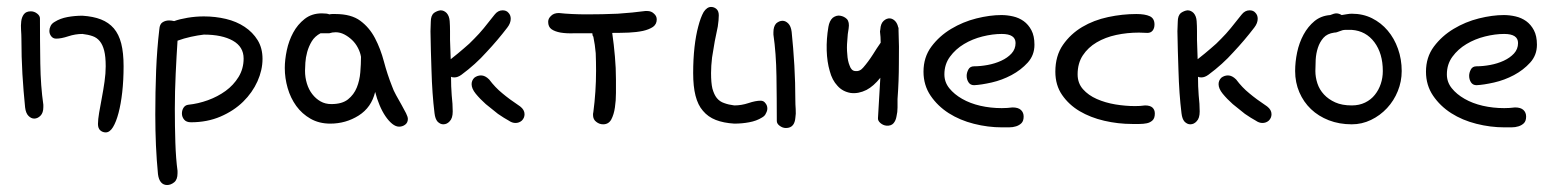

<svg xmlns="http://www.w3.org/2000/svg" viewBox="-20 -359 4500 556"><path d="M138.7 -295.9Q154.3 -305.7 175.3 -309.6Q196.3 -313.5 218.8 -313.5Q250 -311.5 272.5 -302.7Q294.9 -293.9 309.6 -276.9Q324.2 -259.8 331.1 -232.9Q337.9 -206.1 337.9 -167Q337.9 -127 334 -92.3Q330.1 -57.6 323.2 -31.7Q316.4 -5.9 307.1 9.3Q297.9 24.4 286.1 24.4Q277.3 24.4 270.5 18.6Q263.7 12.7 263.7 0Q263.7 -12.7 267.1 -32.7Q270.5 -52.7 274.9 -75.7Q279.3 -98.6 282.7 -122.6Q286.1 -146.5 286.1 -167Q286.1 -195.3 281.7 -212.4Q277.3 -229.5 269 -239.7Q260.7 -250 248 -254.4Q235.4 -258.8 218.8 -260.7Q198.2 -260.7 177.7 -253.9Q157.2 -247.1 142.6 -247.1Q133.8 -247.1 128.4 -253.9Q123 -260.7 123 -269.5Q123 -276.4 126.5 -283.7Q129.9 -291 138.7 -295.9ZM95.7 -305.7Q95.7 -241.2 96.7 -175.3Q97.7 -109.4 105.5 -55.7V-48.8Q105.5 -32.2 97.2 -23.9Q88.9 -15.6 79.1 -15.6Q70.3 -15.6 62.5 -23.4Q54.7 -31.2 52.7 -47.9Q47.9 -94.7 44.9 -144.5Q42 -194.3 42 -247.1Q42 -257.8 41 -271.5Q40 -285.2 41.5 -297.4Q43 -309.6 49.3 -317.9Q55.7 -326.2 69.3 -326.2Q79.1 -326.2 87.4 -319.8Q95.7 -313.5 95.7 -305.7Z M494.1 135.7V142.6Q494.1 161.1 484.4 168.9Q474.6 176.8 463.9 176.8Q453.1 176.8 446.3 168.9Q439.5 161.1 437.5 145.5Q433.6 105.5 431.6 62Q429.7 18.6 429.7 -27.3Q429.7 -91.8 432.1 -154.3Q434.6 -216.8 441.4 -274.4Q442.4 -289.1 450.7 -294.4Q459 -299.8 469.7 -299.8Q476.6 -299.8 484.4 -297.9Q500 -303.7 523.4 -307.6Q546.9 -311.5 570.3 -311.5Q603.5 -311.5 634.3 -304.2Q665 -296.9 688.5 -281.2Q711.9 -265.6 726.1 -242.7Q740.2 -219.7 740.2 -188.5Q740.2 -156.2 725.6 -123.5Q710.9 -90.8 684.1 -64.5Q657.2 -38.1 618.7 -21.5Q580.1 -4.9 533.2 -4.9Q519.5 -4.9 513.2 -12.7Q506.8 -20.5 506.8 -30.3Q506.8 -40 511.7 -47.4Q516.6 -54.7 525.4 -55.7Q553.7 -58.6 582 -68.8Q610.4 -79.1 633.3 -95.7Q656.2 -112.3 670.9 -136.2Q685.5 -160.2 685.5 -189.5Q685.5 -223.6 654.3 -241.2Q623 -258.8 570.3 -258.8Q552.7 -256.8 532.7 -252.4Q512.7 -248 494.1 -241.2Q491.2 -197.3 488.8 -146Q486.3 -94.7 486.3 -43.9Q486.3 6.8 487.8 53.7Q489.3 100.6 494.1 135.7Z M933.6 -262.7H908.2Q891.6 -253.9 882.8 -239.3Q874 -224.6 869.6 -208.5Q865.2 -192.4 864.3 -177.7Q863.3 -163.1 863.3 -154.3Q863.3 -134.8 868.7 -117.2Q874 -99.6 884.3 -86.4Q894.5 -73.2 908.2 -65.4Q921.9 -57.6 939.5 -57.6Q970.7 -57.6 987.8 -71.3Q1004.9 -85 1013.2 -105.5Q1021.5 -126 1023.4 -149.9Q1025.4 -173.8 1025.4 -194.3Q1023.4 -207 1016.6 -220.2Q1009.8 -233.4 999.5 -243.2Q989.3 -252.9 977.1 -259.3Q964.8 -265.6 952.1 -265.6Q942.4 -265.6 933.6 -262.7ZM1066.4 -92.8Q1055.7 -47.9 1018.6 -24.4Q981.4 -1 936.5 -1Q904.3 -1 879.4 -15.1Q854.5 -29.3 837.9 -52.2Q821.3 -75.2 813 -104Q804.7 -132.8 804.7 -162.1Q804.7 -185.5 810.5 -213.4Q816.4 -241.2 829.1 -264.6Q841.8 -288.1 862.3 -304.2Q882.8 -320.3 912.1 -320.3Q927.7 -320.3 933.6 -317.4Q938.5 -318.4 942.4 -318.4Q946.3 -318.4 951.2 -318.4Q997.1 -318.4 1023.4 -298.8Q1049.8 -279.3 1065.9 -248.5Q1082 -217.8 1091.8 -180.7Q1101.6 -143.6 1115.2 -109.4Q1119.1 -97.7 1127 -83.5Q1134.8 -69.3 1142.6 -55.7Q1150.4 -42 1155.8 -31.2Q1161.1 -20.5 1161.1 -14.6Q1161.1 -3.9 1153.3 2Q1145.5 7.8 1135.7 7.8Q1126 7.8 1115.7 -0.5Q1105.5 -8.8 1096.2 -22.5Q1086.9 -36.1 1079.1 -54.7Q1071.3 -73.2 1066.4 -92.8Z M1472.7 -2.9Q1483.4 -2.9 1491.2 -9.8Q1499 -17.6 1499 -28.3Q1499 -41 1486.3 -50.8Q1454.1 -72.3 1434.6 -88.9Q1414.1 -105.5 1396.5 -128.9Q1384.8 -140.6 1373 -140.6Q1362.3 -140.6 1353.5 -133.8Q1345.7 -126 1345.7 -115.2Q1345.7 -102.5 1357.4 -87.9Q1370.1 -72.3 1386.7 -57.6Q1404.3 -43 1421.9 -29.3Q1440.4 -16.6 1453.1 -9.8Q1462.9 -2.9 1472.7 -2.9ZM1435.5 -329.1Q1421.9 -329.1 1412.1 -316.4Q1394.5 -293.9 1380.9 -277.3Q1367.2 -260.7 1353.5 -247.1Q1339.8 -232.4 1323.2 -218.8Q1307.6 -205.1 1285.2 -187.5Q1284.2 -215.8 1283.2 -243.2V-268.6Q1283.2 -284.2 1282.2 -297.9Q1281.2 -312.5 1273.4 -321.3Q1265.6 -329.1 1255.9 -329.1Q1246.1 -328.1 1236.3 -321.3Q1227.5 -313.5 1227.5 -295.9L1226.6 -268.6Q1227.5 -210.9 1229.5 -156.2Q1231.4 -86.9 1238.3 -31.2Q1240.2 -14.6 1247.1 -6.8Q1254.9 1 1263.7 1Q1274.4 1 1282.2 -7.8Q1291 -16.6 1291 -36.1Q1291 -57.6 1288.1 -83Q1286.1 -108.4 1286.1 -136.7Q1289.1 -134.8 1295.9 -134.8Q1305.7 -134.8 1316.4 -142.6Q1357.4 -172.9 1388.7 -208Q1420.9 -242.2 1449.2 -279.3Q1459 -292 1459 -304.7Q1459 -315.4 1452.1 -322.3Q1446.3 -329.1 1435.5 -329.1Z M1697.3 -26.4Q1697.3 -12.7 1707 -5.9Q1715.8 1 1726.6 1Q1742.2 1 1750 -12.7Q1757.8 -27.3 1760.7 -47.9Q1763.7 -67.4 1763.7 -89.8V-128.9Q1763.7 -162.1 1760.7 -195.3Q1757.8 -229.5 1752.9 -263.7Q1777.3 -263.7 1800.8 -264.6Q1823.2 -265.6 1841.8 -269.5Q1859.4 -273.4 1871.1 -281.2Q1881.8 -289.1 1881.8 -302.7Q1881.8 -312.5 1874 -319.3Q1866.2 -327.1 1854.5 -327.1H1848.6Q1813.5 -322.3 1768.6 -319.3Q1723.6 -317.4 1679.7 -317.4Q1657.2 -317.4 1636.7 -318.4Q1616.2 -319.3 1598.6 -321.3Q1584 -321.3 1576.2 -313.5Q1567.4 -305.7 1567.4 -295.9Q1567.4 -281.2 1577.1 -274.4Q1586.9 -267.6 1603.5 -264.6Q1621.1 -261.7 1644.5 -262.7Q1668 -262.7 1695.3 -262.7Q1695.3 -255.9 1698.2 -252.9Q1703.1 -229.5 1705.1 -205.1Q1706.1 -179.7 1706.1 -154.3Q1706.1 -123 1704.1 -93.8Q1702.1 -63.5 1698.2 -34.2Q1697.3 -31.2 1697.3 -26.4Z M2198.2 -31.2Q2202.1 -38.1 2202.1 -44.9Q2202.1 -53.7 2196.3 -60.5Q2191.4 -67.4 2182.6 -67.4Q2168 -67.4 2147.5 -60.5Q2127 -53.7 2106.4 -53.7Q2089.8 -55.7 2077.1 -60.5Q2064.5 -64.5 2055.7 -75.2Q2047.9 -85 2043 -102.5Q2039.1 -119.1 2039.1 -147.5Q2039.1 -168 2042 -192.4Q2045.9 -215.8 2049.8 -239.3Q2054.7 -261.7 2058.6 -282.2Q2061.5 -301.8 2061.5 -314.5Q2061.5 -327.1 2054.7 -333Q2047.9 -338.9 2039.1 -338.9Q2027.3 -338.9 2017.6 -324.2Q2008.8 -308.6 2002 -282.2Q1995.1 -256.8 1991.2 -222.7Q1987.3 -187.5 1987.3 -147.5Q1987.3 -108.4 1994.1 -82Q2001 -54.7 2015.6 -38.1Q2030.3 -20.5 2052.7 -11.7Q2075.2 -2.9 2106.4 -1Q2128.9 -1 2149.4 -4.9Q2170.9 -8.8 2186.5 -18.6Q2195.3 -23.4 2198.2 -31.2ZM2237.3 4.9Q2246.1 11.7 2255.9 11.7Q2269.5 11.7 2276.4 2.9Q2282.2 -4.9 2283.2 -17.6Q2285.2 -29.3 2284.2 -43Q2283.2 -56.6 2283.2 -67.4Q2283.2 -120.1 2280.3 -169.9Q2277.3 -220.7 2272.5 -266.6Q2270.5 -283.2 2262.7 -291Q2254.9 -298.8 2246.1 -298.8Q2236.3 -298.8 2227.5 -291Q2219.7 -282.2 2219.7 -265.6V-258.8Q2227.5 -205.1 2228.5 -138.7Q2229.5 -73.2 2229.5 -8.8Q2229.5 -1 2237.3 4.9Z M2582 -274.4V-279.3H2581.1Q2579.1 -290 2573.2 -296.9Q2566.4 -304.7 2557.6 -305.7Q2547.9 -306.6 2539.1 -298.8Q2530.3 -291 2529.3 -274.4L2528.3 -267.6Q2530.3 -252 2530.3 -235.4Q2518.6 -218.8 2507.8 -201.2Q2494.1 -179.7 2479.5 -163.1Q2469.7 -151.4 2456.1 -153.3Q2445.3 -154.3 2440.4 -168.9Q2434.6 -182.6 2433.6 -202.1Q2431.6 -220.7 2433.6 -241.2Q2434.6 -261.7 2437.5 -276.4Q2440.4 -294.9 2432.6 -303.7Q2424.8 -311.5 2413.1 -313.5Q2402.3 -315.4 2391.6 -307.6Q2381.8 -298.8 2378.9 -281.2Q2373 -246.1 2374 -212.9Q2375 -179.7 2382.8 -153.3Q2389.6 -127 2405.3 -110.4Q2419.9 -93.8 2443.4 -89.8Q2465.8 -86.9 2489.3 -98.6Q2509.8 -109.4 2529.3 -133.8Q2525.4 -74.2 2522.5 -17.6Q2521.5 -9.8 2529.3 -2.9Q2537.1 3.9 2546.9 4.9Q2560.5 5.9 2567.4 -2Q2574.2 -9.8 2576.2 -22.5Q2579.1 -34.2 2579.1 -47.9Q2579.1 -61.5 2579.1 -72.3Q2583 -125 2583 -174.8Q2584 -225.6 2582 -271.5Z M2912.1 -47.9Q2928.7 -47.9 2936.5 -40.5Q2944.3 -33.2 2944.3 -21.5Q2944.3 -8.8 2938 -2.4Q2931.6 3.9 2922.4 6.8Q2913.1 9.8 2901.9 9.8Q2890.6 9.8 2881.8 9.8Q2840.8 9.8 2800.3 -0.5Q2759.8 -10.7 2727.5 -31.2Q2695.3 -51.8 2674.8 -82Q2654.3 -112.3 2654.3 -151.4Q2654.3 -193.4 2677.2 -224.1Q2700.2 -254.9 2734.4 -275.4Q2768.6 -295.9 2807.6 -305.7Q2846.7 -315.4 2879.9 -315.4Q2896.5 -315.4 2913.6 -311.5Q2930.7 -307.6 2944.3 -297.9Q2958 -288.1 2966.8 -271.5Q2975.6 -254.9 2975.6 -229.5Q2975.6 -199.2 2956.1 -177.7Q2936.5 -156.2 2909.2 -141.6Q2881.8 -127 2851.6 -120.1Q2821.3 -113.3 2800.8 -112.3Q2790 -112.3 2784.7 -120.6Q2779.3 -128.9 2779.3 -139.6Q2779.3 -148.4 2784.2 -157.7Q2789.1 -167 2800.8 -167Q2819.3 -167 2840.3 -170.9Q2861.3 -174.8 2879.4 -183.1Q2897.5 -191.4 2909.2 -204.1Q2920.9 -216.8 2920.9 -234.4Q2920.9 -260.7 2880.9 -260.7Q2854.5 -260.7 2825.2 -253.4Q2795.9 -246.1 2771.5 -231.4Q2747.1 -216.8 2731 -194.8Q2714.8 -172.9 2714.8 -143.6Q2714.8 -121.1 2729 -103.5Q2743.2 -85.9 2766.1 -72.8Q2789.1 -59.6 2818.8 -52.7Q2848.6 -45.9 2880.9 -45.9Q2888.7 -45.9 2896.5 -46.4Q2904.3 -46.9 2912.1 -47.9Z M3295.9 -53.7Q3310.5 -53.7 3317.4 -47.4Q3324.2 -41 3324.2 -30.3Q3324.2 -16.6 3317.4 -10.3Q3310.5 -3.9 3300.8 -2Q3291 0 3279.3 0Q3267.6 0 3258.8 0Q3217.8 0 3177.7 -9.3Q3137.7 -18.6 3106.4 -37.1Q3075.2 -55.7 3055.7 -84Q3036.1 -112.3 3036.1 -151.4Q3036.1 -197.3 3058.1 -229Q3080.1 -260.7 3113.8 -280.8Q3147.5 -300.8 3189 -309.6Q3230.5 -318.4 3270.5 -318.4Q3295.9 -318.4 3309.6 -312Q3323.2 -305.7 3323.2 -288.1Q3323.2 -277.3 3317.9 -270.5Q3312.5 -263.7 3302.7 -263.7Q3295.9 -263.7 3290 -264.2Q3284.2 -264.6 3278.3 -264.6Q3244.1 -264.6 3212.4 -257.8Q3180.7 -251 3155.8 -236.3Q3130.9 -221.7 3115.7 -198.7Q3100.6 -175.8 3100.6 -143.6Q3100.6 -118.2 3116.2 -100.6Q3131.8 -83 3156.2 -72.3Q3180.7 -61.5 3210 -56.6Q3239.3 -51.8 3266.6 -51.8Q3274.4 -51.8 3281.2 -52.2Q3288.1 -52.7 3295.9 -53.7Z M3635.7 -2.9Q3646.5 -2.9 3654.3 -9.8Q3662.1 -17.6 3662.1 -28.3Q3662.1 -41 3649.4 -50.8Q3617.2 -72.3 3597.7 -88.9Q3577.1 -105.5 3559.6 -128.9Q3547.9 -140.6 3536.1 -140.6Q3525.4 -140.6 3516.6 -133.8Q3508.8 -126 3508.8 -115.2Q3508.8 -102.5 3520.5 -87.9Q3533.2 -72.3 3549.8 -57.6Q3567.4 -43 3585 -29.3Q3603.5 -16.6 3616.2 -9.8Q3626 -2.9 3635.7 -2.9ZM3598.6 -329.1Q3585 -329.1 3575.2 -316.4Q3557.6 -293.9 3543.9 -277.3Q3530.3 -260.7 3516.6 -247.1Q3502.9 -232.4 3486.3 -218.8Q3470.7 -205.1 3448.2 -187.5Q3447.3 -215.8 3446.3 -243.2V-268.6Q3446.3 -284.2 3445.3 -297.9Q3444.3 -312.5 3436.5 -321.3Q3428.7 -329.1 3418.9 -329.1Q3409.2 -328.1 3399.4 -321.3Q3390.6 -313.5 3390.6 -295.9L3389.6 -268.6Q3390.6 -210.9 3392.6 -156.2Q3394.5 -86.9 3401.4 -31.2Q3403.3 -14.6 3410.2 -6.8Q3418 1 3426.8 1Q3437.5 1 3445.3 -7.8Q3454.1 -16.6 3454.1 -36.1Q3454.1 -57.6 3451.2 -83Q3449.2 -108.4 3449.2 -136.7Q3452.1 -134.8 3459 -134.8Q3468.8 -134.8 3479.5 -142.6Q3520.5 -172.9 3551.8 -208Q3584 -242.2 3612.3 -279.3Q3622.1 -292 3622.1 -304.7Q3622.1 -315.4 3615.2 -322.3Q3609.4 -329.1 3598.6 -329.1Z M3832 -315.4Q3843.8 -320.3 3849.6 -320.3Q3857.4 -320.3 3865.2 -315.4Q3872.1 -316.4 3880.4 -317.9Q3888.7 -319.3 3894.5 -319.3Q3926.8 -319.3 3953.1 -306.2Q3979.5 -293 3998.5 -270.5Q4017.6 -248 4028.3 -217.8Q4039.1 -187.5 4039.1 -153.3Q4039.1 -123 4027.8 -95.2Q4016.6 -67.4 3996.6 -45.9Q3976.6 -24.4 3950.2 -11.7Q3923.8 1 3894.5 1Q3858.4 1 3828.1 -10.7Q3797.9 -22.5 3776.4 -43Q3754.9 -63.5 3742.7 -91.8Q3730.5 -120.1 3730.5 -153.3Q3730.5 -179.7 3736.3 -207.5Q3742.2 -235.4 3754.9 -258.8Q3767.6 -282.2 3786.6 -297.9Q3805.7 -313.5 3832 -315.4ZM3843.8 -264.6Q3823.2 -261.7 3812.5 -249.5Q3801.8 -237.3 3796.4 -220.7Q3791 -204.1 3790 -186Q3789.1 -168 3789.1 -153.3Q3789.1 -135.7 3794.9 -117.7Q3800.8 -99.6 3814 -85.4Q3827.1 -71.3 3846.7 -62.5Q3866.2 -53.7 3894.5 -53.7Q3916 -53.7 3933.1 -62Q3950.2 -70.3 3961.4 -84.5Q3972.7 -98.6 3978.5 -116.2Q3984.4 -133.8 3984.4 -153.3Q3984.4 -204.1 3960 -236.8Q3935.5 -269.5 3894.5 -272.5H3876Q3868.2 -272.5 3859.4 -268.6Q3850.6 -264.6 3843.8 -264.6Z M4367.2 -47.9Q4383.8 -47.9 4391.6 -40.5Q4399.4 -33.2 4399.4 -21.5Q4399.4 -8.8 4393.1 -2.4Q4386.7 3.9 4377.4 6.8Q4368.2 9.8 4356.9 9.8Q4345.7 9.8 4336.9 9.8Q4295.9 9.8 4255.4 -0.5Q4214.8 -10.7 4182.6 -31.2Q4150.4 -51.8 4129.9 -82Q4109.4 -112.3 4109.4 -151.4Q4109.4 -193.4 4132.3 -224.1Q4155.3 -254.9 4189.5 -275.4Q4223.6 -295.9 4262.7 -305.7Q4301.8 -315.4 4335 -315.4Q4351.6 -315.4 4368.7 -311.5Q4385.7 -307.6 4399.4 -297.9Q4413.1 -288.1 4421.9 -271.5Q4430.7 -254.9 4430.7 -229.5Q4430.7 -199.2 4411.1 -177.7Q4391.6 -156.2 4364.3 -141.6Q4336.9 -127 4306.6 -120.1Q4276.4 -113.3 4255.9 -112.3Q4245.1 -112.3 4239.7 -120.6Q4234.4 -128.9 4234.4 -139.6Q4234.4 -148.4 4239.3 -157.7Q4244.1 -167 4255.9 -167Q4274.4 -167 4295.4 -170.9Q4316.4 -174.8 4334.5 -183.1Q4352.5 -191.4 4364.3 -204.1Q4376 -216.8 4376 -234.4Q4376 -260.7 4335.9 -260.7Q4309.6 -260.7 4280.3 -253.4Q4251 -246.1 4226.6 -231.4Q4202.1 -216.8 4186 -194.8Q4169.9 -172.9 4169.9 -143.6Q4169.9 -121.1 4184.1 -103.5Q4198.2 -85.9 4221.2 -72.8Q4244.1 -59.6 4273.9 -52.7Q4303.7 -45.9 4335.9 -45.9Q4343.8 -45.9 4351.6 -46.4Q4359.4 -46.9 4367.2 -47.9Z"/></svg>

Font: Hi Melody Cyrillic
Style: Regular
Weight: 400
Version: Version 0.90 April 10, 2018